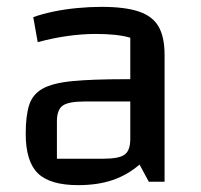

<svg xmlns="http://www.w3.org/2000/svg" viewBox="-20 -530 585 560"><path d="M208 10Q126 10 90.5 -24.5Q55 -59 55 -140Q55 -192 65 -223.5Q75 -255 104.5 -271.5Q134 -288 192 -293.5Q250 -299 345 -299H390V-234H227Q180 -234 163 -222Q146 -210 146 -176V-67H280Q327 -67 343.5 -79Q360 -91 360 -125V-420Q323 -431 259 -431Q220 -431 177 -425Q134 -419 90 -407L77 -480Q102 -489 135 -496Q168 -503 205 -506.5Q242 -510 276 -510Q344 -510 384.5 -496.5Q425 -483 442.5 -452.5Q460 -422 460 -370V0H414L387 -50Q351 -19 307.5 -4.5Q264 10 208 10Z"/></svg>

Font: Changa
Style: Regular
Weight: 400
Designer: Eduardo Rodriguez Tunni
Foundry: Eduardo Rodriguez Tunni
Version: Version 3.003